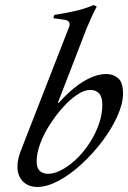

<svg xmlns="http://www.w3.org/2000/svg" viewBox="-20 -732 507 760"><path d="M128 8Q92 8 70.5 -14Q49 -36 49 -73Q49 -87 52.5 -103Q56 -119 63 -137L253 -624Q258 -637 253 -645Q248 -653 227 -655L191 -660L195 -673Q240 -680 277.5 -688.5Q315 -697 351 -712L363 -706Q352 -686 342 -663.5Q332 -641 323 -620L209 -325H213Q240 -356 271.5 -382Q303 -408 336.5 -423.5Q370 -439 401 -439Q428 -439 447.5 -422.5Q467 -406 467 -362Q467 -322 444.5 -272Q422 -222 385 -173Q348 -124 303 -82.5Q258 -41 212 -16.5Q166 8 128 8ZM171 -44Q197 -44 229.5 -62.5Q262 -81 292 -112Q317 -138 338 -171.5Q359 -205 372 -242Q385 -279 385 -318Q385 -348 372.5 -362Q360 -376 337 -376Q313 -376 285 -357Q257 -338 229 -307Q201 -276 177 -238.5Q153 -201 139 -163Q125 -125 125 -93Q125 -67 137.5 -55.5Q150 -44 171 -44Z"/></svg>

Font: Ibarra Real Nova Medium
Style: Italic
Weight: 500
Italic angle: -22°
Designer: Jose Maria Ribagorda & Octavio Pardo
Foundry: Octavio Pardo
Version: Version 2.000